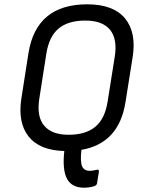

<svg xmlns="http://www.w3.org/2000/svg" viewBox="-20 -687 669 889"><path d="M369.1 182.1Q312.5 182.1 290.3 140.9Q268.1 99.6 277.8 12.2Q163.1 9.3 112.3 -55.2Q61.5 -119.6 79.1 -231.9L111.8 -440.9Q147.9 -667 383.8 -667Q504.9 -667 558.6 -602.1Q612.3 -537.1 594.2 -422.9L561 -213.9Q530.8 -22.9 356.9 6.8Q351.1 60.5 359.9 82.3Q368.7 104 397 104Q407.7 104 428.2 99.1Q433.1 97.7 436 100.1Q439 102.5 438 107.9L429.2 162.1Q427.7 170.9 417 174.8Q394 182.1 369.1 182.1ZM297.9 -63Q376 -63 420.7 -99.6Q465.3 -136.2 478 -214.8L511.2 -423.8Q524.4 -506.8 489.3 -549.3Q454.1 -591.8 375 -591.8Q295.9 -591.8 251.7 -555.2Q207.5 -518.6 194.8 -439.9L162.1 -231Q148.9 -147.9 184.1 -105.5Q219.2 -63 297.9 -63Z"/></svg>

Font: Sofia Sans
Style: Italic
Weight: 400
Italic angle: -9°
Designer: Botio Nikoltchev, Ani Petrova
Foundry: lettersoup
Version: Version 4.100